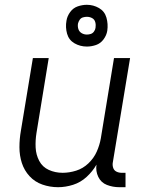

<svg xmlns="http://www.w3.org/2000/svg" viewBox="-20 -772 616 800"><path d="M222 8Q253 8 284.5 -2Q316 -12 341 -35Q366 -58 382 -86Q378 -59 389.5 -35Q401 -11 425.5 -1.5Q450 8 477 8H503V-52H487Q475 -52 465 -57Q455 -62 451.5 -73Q448 -84 450 -95L522 -530H455L400 -195Q395 -167 383 -140Q371 -113 348.5 -91.5Q326 -70 297.5 -61Q269 -52 241 -52Q210 -52 183.5 -64Q157 -76 143.5 -101.5Q130 -127 128.5 -157Q127 -187 132 -218L183 -530H117L67 -227Q61 -193 61 -158.5Q61 -124 71 -93Q81 -62 103 -38Q125 -14 156.5 -3Q188 8 222 8ZM342 -578Q361 -578 380 -584.5Q399 -591 411.5 -608Q424 -625 427 -644Q431 -672 423.5 -698.5Q416 -725 392.5 -738.5Q369 -752 342 -752Q323 -752 304 -745.5Q285 -739 272.5 -722Q260 -705 257 -686Q252 -658 259.5 -631.5Q267 -605 290.5 -591.5Q314 -578 342 -578ZM342 -628Q330 -628 320 -634Q310 -640 306.5 -651Q303 -662 305 -674Q307 -682 312 -689.5Q317 -697 325.5 -699.5Q334 -702 342 -702Q354 -702 364 -696.5Q374 -691 377 -679.5Q380 -668 378 -656Q377 -648 371.5 -640.5Q366 -633 358 -630.5Q350 -628 342 -628Z"/></svg>

Font: Iosevka Sparkle Light
Style: Italic
Weight: 300
Italic angle: -9°
Designer: Belleve Invis
Foundry: Belleve Invis
Version: Version 4.5.0; ttfautohint (v1.8.3)